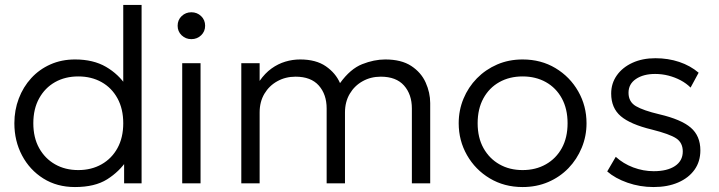

<svg xmlns="http://www.w3.org/2000/svg" viewBox="-20 -740 2901 775"><path d="M282.5 15Q210 15 155 -19.5Q100 -54 69 -112.5Q38 -171 38 -242.5Q38 -295.5 55.8 -342.2Q73.5 -389 106 -424.5Q138.5 -460 183.5 -480Q228.5 -500 283 -500Q356.5 -500 407.8 -470.2Q459 -440.5 491 -391.5L477.5 -375V-720H551.5V0H481V-110.5L492.5 -93.5Q462 -47.5 412.5 -16.2Q363 15 282.5 15ZM296 -53.5Q349 -53.5 390 -76.8Q431 -100 454.2 -142.2Q477.5 -184.5 477.5 -242.5Q477.5 -300.5 454.2 -343Q431 -385.5 390 -408.5Q349 -431.5 296 -431.5Q243 -431.5 202.2 -408.5Q161.5 -385.5 138 -343Q114.5 -300.5 114.5 -242.5Q114.5 -184.5 138 -142.2Q161.5 -100 202.2 -76.8Q243 -53.5 296 -53.5Z M715.5 0V-485H789.5V0ZM752.5 -582Q729.5 -582 713.2 -597.5Q697 -613 697 -636Q697 -659.5 713.2 -675Q729.5 -690.5 752.5 -690.5Q775.5 -690.5 791.8 -675Q808 -659.5 808 -636Q808 -613 791.8 -597.5Q775.5 -582 752.5 -582Z M954 0V-485H1028V-413.5Q1049.5 -444.5 1076 -463.5Q1102.5 -482.5 1131.8 -491.2Q1161 -500 1191.5 -500Q1255.5 -500 1295.2 -472.5Q1335 -445 1352.5 -404.5Q1394 -462 1442 -481Q1490 -500 1535 -500Q1600 -500 1640 -473.8Q1680 -447.5 1698.2 -406.8Q1716.5 -366 1716.5 -324V0H1642.5V-302Q1642.5 -359 1610.8 -394.8Q1579 -430.5 1517 -430.5Q1476.5 -430.5 1443.8 -412.2Q1411 -394 1391.8 -361.5Q1372.5 -329 1372.5 -286V0H1298.5V-302Q1298.5 -359 1266.8 -394.8Q1235 -430.5 1173 -430.5Q1132.5 -430.5 1099.5 -412.2Q1066.5 -394 1047.2 -361.5Q1028 -329 1028 -286V0Z M2089.5 15Q2015.5 15 1957 -20Q1898.5 -55 1865 -113.8Q1831.5 -172.5 1831.5 -242.5Q1831.5 -295 1850.8 -341.5Q1870 -388 1905 -423.8Q1940 -459.5 1987 -479.8Q2034 -500 2089.5 -500Q2164 -500 2222.2 -465Q2280.5 -430 2314 -371.2Q2347.5 -312.5 2347.5 -242.5Q2347.5 -190.5 2328.2 -143.8Q2309 -97 2274.5 -61.2Q2240 -25.5 2192.8 -5.2Q2145.5 15 2089.5 15ZM2089.5 -53.5Q2142.5 -53.5 2183.5 -76.8Q2224.5 -100 2247.8 -142.2Q2271 -184.5 2271 -242.5Q2271 -300.5 2247.8 -343Q2224.5 -385.5 2183.5 -408.5Q2142.5 -431.5 2089.5 -431.5Q2036.5 -431.5 1995.5 -408.5Q1954.5 -385.5 1931.2 -343Q1908 -300.5 1908 -242.5Q1908 -184.5 1931.5 -142.2Q1955 -100 1995.8 -76.8Q2036.5 -53.5 2089.5 -53.5Z M2618 15Q2563 15 2513 -2.5Q2463 -20 2431 -48L2465.5 -107Q2495.5 -79.5 2536 -64.2Q2576.5 -49 2618.5 -49Q2673.5 -49 2704.8 -70Q2736 -91 2736 -128.5Q2736 -164 2709.5 -181.5Q2683 -199 2611.5 -217Q2524.5 -238 2485.8 -271Q2447 -304 2447 -362.5Q2447 -403.5 2469.8 -435.8Q2492.5 -468 2532.8 -486.5Q2573 -505 2625.5 -505Q2677 -505 2721.8 -490Q2766.5 -475 2800 -446.5L2767.5 -386.5Q2750.5 -403.5 2727.5 -415.8Q2704.5 -428 2678.2 -434.8Q2652 -441.5 2624.5 -441.5Q2577 -441.5 2547 -421.2Q2517 -401 2517 -365.5Q2517 -329 2546.8 -311.5Q2576.5 -294 2642 -278.5Q2729.5 -258 2768.2 -224.8Q2807 -191.5 2807 -133Q2807 -88 2783.5 -55Q2760 -22 2717.5 -3.5Q2675 15 2618 15Z"/></svg>

Font: Geologica Thin Roman ExtraLight
Style: Regular
Weight: 250
Version: Version 1.010;gftools[0.9.28]